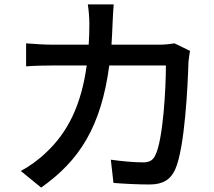

<svg xmlns="http://www.w3.org/2000/svg" viewBox="-20 -813 966 868"><path d="M74 -40 166 35C338 -86 437 -239 474 -517H730C730 -409 717 -183 683 -113C672 -88 656 -79 626 -79C585 -79 532 -84 481 -91L493 14C544 18 602 21 656 21C717 21 751 -1 772 -47C816 -145 829 -431 832 -532C833 -544 836 -566 839 -583L769 -617C749 -614 726 -611 700 -611H484C486 -642 488 -675 489 -709C490 -733 492 -770 494 -793H377C381 -770 384 -729 384 -707C384 -673 383 -641 381 -611H220C181 -611 136 -614 98 -617V-513C136 -516 183 -517 220 -517H372C347 -336 286 -215 189 -124C154 -90 110 -59 74 -40Z"/></svg>

Font: GenEiGothic-pro-SemiBold
Style: Regular
Weight: 500
Designer: Ryoko NISHIZUKA (kana & ideographs); Paul D. Hunt (Latin, Greek & Cyrillic); Wenlong ZHANG (bopomofo); Sandoll Communica
Foundry: Adobe Systems Incorporated; o_tamon
Version: Version 1.000.140830